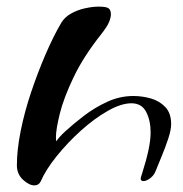

<svg xmlns="http://www.w3.org/2000/svg" viewBox="-20 -556 552 580"><path d="M84 4Q68 4 49.5 -13Q31 -30 31 -57Q31 -103 42.5 -160.5Q54 -218 74 -277.5Q94 -337 117.5 -391.5Q141 -446 165 -487Q175 -504 194.5 -515Q214 -526 237 -531Q260 -536 278 -536Q302 -536 308.5 -530.5Q315 -525 315 -513Q315 -503 309.5 -489.5Q304 -476 286 -453Q232 -385 202 -322Q172 -259 160.5 -212Q149 -165 149 -142Q149 -132 150 -129Q153 -134 160 -142Q167 -150 178 -160Q202 -182 234 -206.5Q266 -231 304 -248.5Q342 -266 383 -266Q410 -266 436 -258.5Q462 -251 479.5 -232.5Q497 -214 497 -181Q497 -164 488.5 -138Q480 -112 469 -85.5Q458 -59 450 -39Q445 -26 433.5 -17.5Q422 -9 414 -9Q405 -9 405 -16Q405 -20 409 -31Q422 -72 428.5 -102.5Q435 -133 435 -156Q435 -192 421.5 -218Q408 -244 377 -244Q346 -244 305.5 -221Q265 -198 224.5 -161.5Q184 -125 151 -84Q118 -43 103 -8Q97 4 84 4Z"/></svg>

Font: Grechen Fuemen
Style: Regular
Weight: 400
Designer: Robert E. Leuschke
Foundry: Robert E. Leuschke
Version: Version 1.010; ttfautohint (v1.8.3)